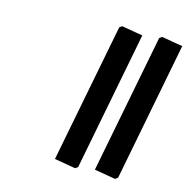

<svg xmlns="http://www.w3.org/2000/svg" viewBox="-104 -759 890 907"><g transform="rotate(15 341.0 -305.0)"><path d="M566.4 -649.4 578.6 -658.2 681.6 -640.6 549.8 38.6 537.1 47.4 434.1 29.8ZM371.1 -649.4 383.3 -658.2 486.3 -640.6 354.5 38.6 341.8 47.4 238.8 29.8Z"/></g></svg>

Font: Sitara
Style: Bold Italic
Weight: 700
Italic angle: -11°
Designer: Neelakash Kshetrimayum
Foundry: Neelakash Kshetrimayum
Version: Version 1.000;PS Version 1.000;PS 1.0;hotconv 1.;hotconv 1.0